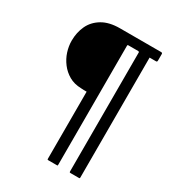

<svg xmlns="http://www.w3.org/2000/svg" viewBox="-181 -778 875 963"><g transform="rotate(30 256.0 -296.5)"><path d="M243 -314Q234 -314 226 -314Q218 -314 209 -315Q170 -316 140.5 -333Q111 -350 90.5 -377Q70 -404 60 -435.5Q50 -467 50 -498Q50 -546 68.5 -585.5Q87 -625 127 -649Q167 -673 229 -673Q289 -673 348 -673Q407 -673 466 -673Q471 -673 473 -671.5Q475 -670 475 -665V-630Q475 -624 473.5 -622Q472 -620 468 -620Q459 -620 449.5 -620Q440 -620 431 -620Q431 -544 431 -455Q431 -366 431 -273.5Q431 -181 431 -92.5Q431 -4 431 73Q431 78 430 79Q429 80 425 80H379Q374 80 372.5 79Q371 78 371 73Q371 -3 371 -91.5Q371 -180 371 -271.5Q371 -363 371 -451.5Q371 -540 371 -616Q371 -619 365 -620Q352 -620 337 -620Q322 -620 308 -620Q303 -620 303 -615V73Q303 78 302.5 79Q302 80 298 80H248Q245 80 244 79Q243 78 243 73Z"/></g></svg>

Font: Glory Thin
Style: Regular
Weight: 400
Version: Version 1.011